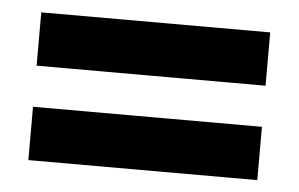

<svg xmlns="http://www.w3.org/2000/svg" viewBox="-34 -556 608 391"><g transform="rotate(5 270.0 -360.0)"><path d="M36 -402H504V-511H36ZM36 -209H504V-318H36Z"/></g></svg>

Font: Aspekta 600
Style: Regular
Weight: 600
Designer: Ivo Dolenc
Version: Version 2.100